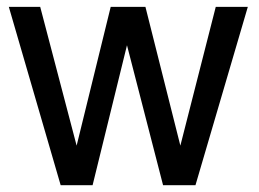

<svg xmlns="http://www.w3.org/2000/svg" viewBox="-20 -544 762 564"><path d="M554.2 0H459L353 -411.1L252 0H158.2L5.9 -523.9H98.1L205.1 -116.2L305.2 -523.9H407.2L509.8 -116.2L613.8 -523.9H708Z"/></svg>

Font: SolaimanLipiNormal
Style: Normal
Weight: 400
Designer: Solaiman Karim
Version: Version 1.6.1 ; ttfautohint (v1.5.65-e2d9)